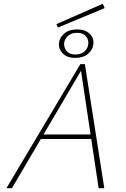

<svg xmlns="http://www.w3.org/2000/svg" viewBox="-20 -998 666 1018"><path d="M503 0 407 -639H419L43 0H14L406 -658H430L533 0ZM180 -261 193 -285H472L479 -261ZM287 -852 279 -870 525 -978 535 -955ZM379 -691Q335 -691 312 -715.5Q289 -740 293 -771Q296 -800 321.5 -821Q347 -842 389 -842Q419 -842 439 -831Q459 -820 468.5 -802Q478 -784 475 -763Q472 -734 446.5 -712.5Q421 -691 379 -691ZM380 -709Q410 -709 428 -725.5Q446 -742 448 -764Q451 -787 436 -805.5Q421 -824 388 -824Q359 -824 341 -808Q323 -792 320 -770Q318 -746 333 -727.5Q348 -709 380 -709Z"/></svg>

Font: Ysabeau Office Thin
Style: Italic
Weight: 250
Italic angle: -12°
Designer: Christian Thalmann (Catharsis Fonts)
Version: Version 2.001;gftools[0.9.30]; featfreeze: tnum,lnum,ss02